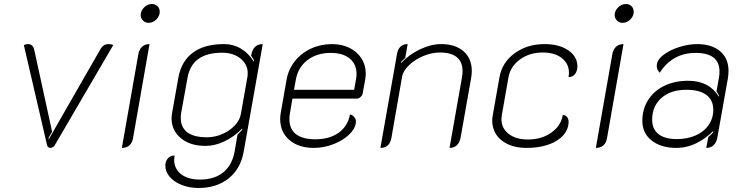

<svg xmlns="http://www.w3.org/2000/svg" viewBox="-20 -729 3712 958"><path d="M215 -4 99 -504Q109 -509 119 -509Q145 -509 151 -480L240 -72L221 -39L225 -37L479 -480Q488 -496 498 -502.5Q508 -509 522 -509Q537 -509 545 -504L253 -4Q252 0 244.5 4.5Q237 9 233 9Q227 9 221.5 5.5Q216 2 215 -4Z M682 -654Q682 -675 699 -692Q716 -709 738 -709Q755 -709 766 -698Q777 -687 777 -670Q777 -649 760 -632Q743 -615 721 -615Q705 -615 693.5 -626.5Q682 -638 682 -654ZM670 -457Q674 -482 688.5 -495.5Q703 -509 726 -509L644 -41Q640 -16 625.5 -3.5Q611 9 588 9Z M805 97Q805 75 818 61Q831 47 851 47Q849 61 849 68Q849 113 883.5 140Q918 167 978 167Q1050 167 1094.5 130.5Q1139 94 1151 25L1165 -57Q1170 -63 1189 -82L1188 -87Q1147 -46 1099.5 -23.5Q1052 -1 1005 -1Q929 -1 882.5 -39.5Q836 -78 836 -139Q836 -152 839 -167L870 -342Q885 -424 942.5 -466.5Q1000 -509 1098 -509Q1144 -509 1182 -486.5Q1220 -464 1246 -422L1248 -426Q1244 -436 1233 -451Q1242 -509 1291 -509L1196 27Q1181 113 1121 161Q1061 209 970 209Q925 209 887 194Q849 179 827 153.5Q805 128 805 97ZM1182 -161 1215 -348Q1216 -353 1216 -364Q1216 -408 1180 -437Q1144 -466 1088 -466Q939 -466 916 -343L884 -166Q882 -157 882 -140Q882 -93 915 -68.5Q948 -44 1012 -44Q1052 -44 1089 -60Q1126 -76 1151.5 -103Q1177 -130 1182 -161Z M1378 -135Q1378 -151 1381 -167L1410 -332Q1419 -383 1451 -423.5Q1483 -464 1531.5 -486.5Q1580 -509 1637 -509Q1686 -509 1724 -490Q1762 -471 1783.5 -437.5Q1805 -404 1805 -362Q1805 -348 1802 -331L1789 -260Q1787 -252 1778.5 -244.5Q1770 -237 1762 -237H1439L1427 -166Q1424 -150 1424 -135Q1424 -85 1457 -59.5Q1490 -34 1554 -34Q1624 -34 1670 -67Q1716 -100 1726 -158Q1737 -157 1746.5 -146Q1756 -135 1756 -124Q1756 -92 1725.5 -61Q1695 -30 1646 -10.5Q1597 9 1546 9Q1470 9 1424 -30.5Q1378 -70 1378 -135ZM1747 -281 1756 -331Q1759 -346 1759 -359Q1759 -409 1725 -437Q1691 -465 1630 -465Q1561 -465 1514 -429Q1467 -393 1456 -331L1447 -281Z M1961 -460Q1970 -509 2014 -509L2002 -440L1981 -420L1982 -415Q2021 -457 2076 -483Q2131 -509 2181 -509Q2252 -509 2293 -473Q2334 -437 2334 -375Q2334 -359 2331 -341L2278 -41Q2273 -17 2259 -4Q2245 9 2223 9L2285 -343Q2288 -360 2288 -374Q2288 -420 2259.5 -443.5Q2231 -467 2175 -467Q2134 -467 2092 -449.5Q2050 -432 2020.5 -403.5Q1991 -375 1986 -345L1933 -41Q1924 9 1878 9Z M2436 -128Q2436 -141 2439 -156L2472 -343Q2485 -417 2547.5 -463Q2610 -509 2697 -509Q2770 -509 2815.5 -478Q2861 -447 2861 -397Q2861 -374 2848.5 -359Q2836 -344 2817 -344Q2819 -358 2819 -365Q2819 -411 2783.5 -439Q2748 -467 2689 -467Q2622 -467 2574.5 -432.5Q2527 -398 2517 -343L2484 -155Q2482 -141 2482 -135Q2482 -89 2518 -61Q2554 -33 2614 -33Q2682 -33 2730.5 -67Q2779 -101 2788 -155Q2801 -155 2809 -145.5Q2817 -136 2817 -122Q2817 -84 2790.5 -54Q2764 -24 2716.5 -7.5Q2669 9 2608 9Q2530 9 2483 -28.5Q2436 -66 2436 -128Z M3047 -654Q3047 -675 3064 -692Q3081 -709 3103 -709Q3120 -709 3131 -698Q3142 -687 3142 -670Q3142 -649 3125 -632Q3108 -615 3086 -615Q3070 -615 3058.5 -626.5Q3047 -638 3047 -654ZM3035 -457Q3039 -482 3053.5 -495.5Q3068 -509 3091 -509L3009 -41Q3005 -16 2990.5 -3.5Q2976 9 2953 9Z M3185 -126Q3185 -184 3213.5 -229.5Q3242 -275 3294 -300.5Q3346 -326 3414 -326Q3517 -326 3566 -248L3569 -249Q3561 -265 3555 -273L3567 -340Q3570 -357 3570 -372Q3570 -465 3451 -465Q3391 -465 3346 -439Q3301 -413 3272 -366Q3257 -381 3257 -400Q3257 -429 3289 -454Q3321 -479 3368 -494Q3415 -509 3458 -509Q3531 -509 3573 -473.5Q3615 -438 3615 -375Q3615 -359 3612 -339L3559 -41Q3554 -17 3540 -4Q3526 9 3504 9L3514 -45Q3526 -55 3532.5 -62.5Q3539 -70 3540 -71L3537 -74Q3502 -38 3454.5 -14.5Q3407 9 3353 9Q3279 9 3232 -27.5Q3185 -64 3185 -126ZM3539 -181Q3539 -229 3505 -255Q3471 -281 3404 -281Q3326 -281 3280 -240Q3234 -199 3234 -132Q3234 -85 3265.5 -60Q3297 -35 3357 -35Q3410 -35 3451.5 -53.5Q3493 -72 3516 -105.5Q3539 -139 3539 -181Z"/></svg>

Font: K2D Thin
Style: Italic
Weight: 100
Italic angle: -10°
Designer: Katatrad Aksorn Co.,Ltd.
Foundry: Cadson Demak Co.,Ltd.
Version: Version 1.000; ttfautohint (v1.6)